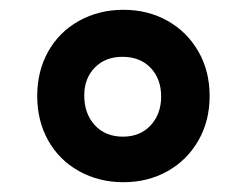

<svg xmlns="http://www.w3.org/2000/svg" viewBox="-20 -877 512 392"><path d="M408 -681Q408 -630 385 -590Q362 -550 322 -527.5Q282 -505 232 -505Q182 -505 141.5 -527.5Q101 -550 78.5 -590Q56 -630 56 -681Q56 -732 78.5 -772Q101 -812 141.5 -834.5Q182 -857 232 -857Q282 -857 322 -834.5Q362 -812 385 -772Q408 -732 408 -681ZM230 -761Q195 -761 173.5 -739Q152 -717 152 -682Q152 -645 173.5 -621.5Q195 -598 231 -598Q266 -598 287.5 -621Q309 -644 309 -680Q309 -716 287.5 -738.5Q266 -761 230 -761Z"/></svg>

Font: Morrison
Style: Bold
Weight: 700
Designer: Pablo Impallari, Rodrigo Fuenzalida (Modified by Dan O. Williams)
Version: Version 0.03;June 6, 2019;FontCreator 11.5.0.2425 64-bit; tt